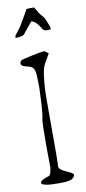

<svg xmlns="http://www.w3.org/2000/svg" viewBox="-99 -917 430 964"><g transform="rotate(-10 116.0 -434.5)"><path d="M150.4 -880.4Q170.4 -843.3 181.4 -833.3Q192.4 -823.2 200 -803.2Q207.5 -783.2 210.7 -776.1Q213.9 -769 213.9 -758.8Q204.1 -756.3 196.3 -756.3Q178.7 -756.3 171.9 -768.1Q145.5 -812.5 123.5 -813.5Q100.1 -785.2 76.7 -756.3Q68.4 -746.1 32.2 -746.1V-752.9Q32.2 -757.8 48.3 -776.6Q64.5 -795.4 85.9 -834.5Q107.4 -873.5 111.3 -879.4Q115.2 -880.4 126 -880.4Q136.7 -880.4 150.4 -880.4ZM202.1 -17.6Q202.1 -10.7 189.5 0Q176.8 10.7 125.5 10.7Q74.2 10.7 56.6 6.8Q39.1 2.9 35.2 0L31.2 -5.9Q31.2 -15.6 48.3 -23.4Q65.4 -31.2 71.3 -32.2Q77.1 -33.2 80.6 -37.1Q84 -41 85.9 -49.3Q87.9 -57.6 89.8 -66.4Q91.8 -74.2 90.8 -89.8L89.8 -183.6Q89.8 -309.6 94.2 -323.7Q98.6 -337.9 102.5 -398.4L106.4 -488.3L105.5 -490.2Q105.5 -490.2 105.5 -504.9Q105.5 -518.6 104.5 -540.5Q103.5 -562.5 96.7 -576.2Q89.8 -589.8 62.5 -595.2Q35.2 -600.6 34.2 -613.3V-616.2Q35.2 -627.9 45.4 -631.8Q55.7 -635.7 102.5 -645.5Q149.4 -655.3 157.7 -655.3Q166 -655.3 173.8 -647.5L182.6 -640.6L159.2 -600.6Q144.5 -576.2 139.6 -537.6Q134.8 -499 133.3 -472.7Q131.8 -446.3 131.8 -399.4V-127.9Q131.8 -94.7 130.9 -87.9L129.9 -76.2Q129.9 -64.5 139.6 -56.6Q149.4 -48.8 174.3 -38.1Q199.2 -27.3 201.2 -19.5Z"/></g></svg>

Font: Drukaatie burti
Style: Thin
Weight: 100
Version: Version 0.14